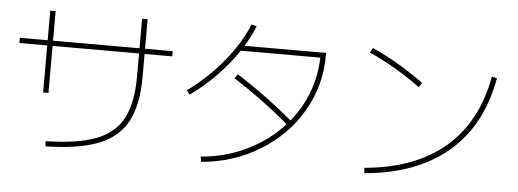

<svg xmlns="http://www.w3.org/2000/svg" viewBox="-51 -922 2914 1080"><g transform="rotate(5 1406.0 -381.5)"><path d="M712.9 -433.6V-561.5H224.6V-295.9H194.3V-561.5H37.1V-590.8H194.3V-757.8H224.6V-590.8H712.9V-757.8H744.1V-590.8H900.4V-561.5H744.1V-433.6Q744.1 -274.4 694.3 -180.7Q644.5 -86.9 534.2 -43Q423.8 1 234.4 4.9L231.4 -24.4Q413.6 -27.8 517.6 -68.1Q621.6 -108.4 667.2 -195.6Q712.9 -282.7 712.9 -433.6Z M1574.2 -237.3Q1432.6 -358.9 1259.8 -469.7L1276.4 -493.2Q1441.9 -388.7 1594.2 -260.3Q1657.7 -337.9 1692.9 -431.4Q1728 -524.9 1730.5 -627H1281.7Q1231.4 -551.8 1163.8 -482.2Q1096.2 -412.6 1016.6 -355.5L999 -378.9Q1112.3 -461.4 1199.7 -567.6Q1287.1 -673.8 1329.1 -779.3L1358.4 -771.5Q1335 -712.9 1300.3 -656.2H1760.7V-641.6Q1760.7 -471.7 1676.8 -327.1Q1592.8 -182.6 1445.1 -91.6Q1297.4 -0.5 1114.3 15.6L1108.4 -13.7Q1249 -25.4 1368.9 -84Q1488.8 -142.6 1574.2 -237.3Z M2701.2 -604.5 2730.5 -598.6Q2699.2 -420.4 2609.9 -292.7Q2520.5 -165 2375.5 -91.6Q2230.5 -18.1 2034.2 -1L2031.2 -31.2Q2315.9 -56.2 2485.4 -201.4Q2654.8 -346.7 2701.2 -604.5ZM2006.8 -679.7 2020.5 -707Q2169.9 -639.6 2313.5 -535.2L2296.9 -509.8Q2155.3 -612.8 2006.8 -679.7Z"/></g></svg>

Font: Pretendard Thin
Style: Regular
Weight: 100
Designer: Base glyphs from Inter by Rasmus Andersson; Hangeul glyphs from Noto Sans CJK(Source Han Sans) by Jang Soo-young and Kan
Foundry: Kil Hyung-jin
Version: Version 1.309